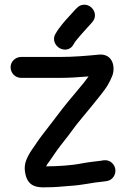

<svg xmlns="http://www.w3.org/2000/svg" viewBox="-20 -734 536 816"><path d="M356.5 -409.2C348.4 -397.1 330 -373.9 302.9 -342.2C251.7 -281.5 234.9 -259.2 199.5 -212C185.2 -193 149.9 -149.1 135.8 -127.3C126 -111.4 110.5 -92.9 99.6 -71.2C89.5 -50.9 79.5 -28.1 88.7 9.1C100.8 57.2 134.6 63.8 175.5 62C213.3 61.9 237.2 59.5 278.7 55.9C332.3 52.8 374.9 41.2 416.9 37.9C417.3 37.9 418 37.8 418.5 37.7L432.3 35.8C460.6 32.2 472.9 5.8 470.2 -14.2C467.6 -34 449.7 -56.4 420.5 -52.8L407.3 -50.7C382.3 -47.2 357.7 -45.4 327.1 -39.5C286.1 -31 226.6 -27.2 175.9 -27C177.8 -32.1 182.7 -38.9 191.2 -50.2C210.4 -77.2 215.1 -86.2 236.7 -114.6C264.4 -149.3 276.9 -165.9 304 -203C321.2 -225.3 417.7 -338.2 435.5 -368.3C444.8 -384 451.8 -397.9 457.4 -412.2C472 -452.7 456.8 -506.8 400.7 -501.9C347.4 -496.6 291.8 -492 237 -492H70C47 -492 25 -474 25 -448C25 -423.2 45.2 -403 70 -403H237C277.6 -403 315.7 -406.2 356.5 -409.2ZM293.7 -547.3C297.3 -553.6 298.1 -555.1 305.5 -564.4C324.7 -588.3 350.1 -614.8 371.2 -638.8C400.1 -670.1 373.7 -714 338.5 -714C327.2 -714 316.3 -710.4 306.5 -699.9L299.3 -692.7C292.7 -686.1 288.3 -679.7 279 -670.3C256.4 -645.9 232.8 -620 215.3 -589.4C200.4 -563.4 216.9 -538.5 233.3 -529.4C248.8 -520.7 277.7 -516.7 293.7 -547.3Z"/></svg>

Font: Just Breathe
Style: Bd
Weight: 400
Foundry: Cannot Into Space Fonts
Version: Version 0.72